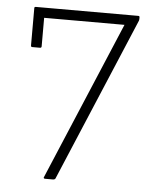

<svg xmlns="http://www.w3.org/2000/svg" viewBox="-49 -696 578 738"><g transform="rotate(5 239.5 -327.5)"><path d="M152 0Q149 0 147.5 -2Q146 -4 148 -7L405 -616H95V-506Q95 -500 89 -500H59Q54 -500 54 -506V-650Q54 -655 59 -655H455Q460 -655 460 -650V-645Q460 -640 459 -637L192 -4Q189 0 184 0Z"/></g></svg>

Font: Sofia Sans Semi Condensed ExtraLight
Style: Regular
Weight: 250
Version: Version 4.100